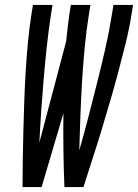

<svg xmlns="http://www.w3.org/2000/svg" viewBox="-20 -755 557 775"><path d="M71 0Q71 -58 72 -116Q73 -174 74.5 -232Q76 -290 78 -348Q80 -406 83.5 -464.5Q87 -523 92.5 -581.5Q98 -640 107 -698L113 -735H192L186 -698Q176 -633 169 -568Q162 -503 156.5 -438.5Q151 -374 146.5 -309Q142 -244 139 -180L247 -588Q250 -615 253 -643Q256 -671 260 -698L266 -735H345L339 -698Q328 -629 321.5 -560Q315 -491 311 -422.5Q307 -354 304.5 -285.5Q302 -217 300 -148Q320 -217 337.5 -285.5Q355 -354 372.5 -423Q390 -492 405.5 -560.5Q421 -629 432 -698L438 -735H517L511 -698Q502 -640 487.5 -581.5Q473 -523 457.5 -464.5Q442 -406 425 -348Q408 -290 390.5 -232Q373 -174 354 -116Q335 -58 317 0H240Q237 -74 236 -148.5Q235 -223 236 -298L148 0Z"/></svg>

Font: Iosevka Algr
Style: Italic
Weight: 400
Italic angle: -9°
Monospace: yes
Designer: Belleve Invis
Foundry: Belleve Invis
Version: Version 26.0.2; ttfautohint (v1.8.3)